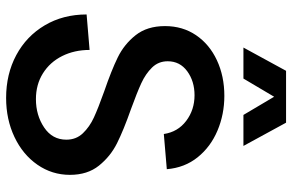

<svg xmlns="http://www.w3.org/2000/svg" viewBox="-188 -776 979 644"><g transform="rotate(90 302.0 -453.5)"><path d="M28 -254 147 -264Q147 -213 167.5 -172Q188 -131 225.5 -107.5Q263 -84 312 -84Q366 -84 407 -111.5Q448 -139 448 -186Q448 -219 426.5 -241.5Q405 -264 373.5 -278.5Q342 -293 286 -313Q216 -337 172 -358.5Q128 -380 97.5 -418.5Q67 -457 67 -517Q67 -576 97.5 -621Q128 -666 181.5 -691Q235 -716 301 -716Q363 -716 417.5 -693Q472 -670 507 -626.5Q542 -583 547 -523L429 -513Q422 -560 385 -588Q348 -616 299 -616Q252 -616 218.5 -591.5Q185 -567 185 -526Q185 -495 206 -473.5Q227 -452 258.5 -437.5Q290 -423 345 -403Q416 -378 460 -356Q504 -334 535 -295.5Q566 -257 566 -198Q566 -138 532 -89Q498 -40 439 -12Q380 16 308 16Q228 16 164.5 -18Q101 -52 64.5 -113.5Q28 -175 28 -254ZM391 -923 469 -780H365L304 -883L243 -780H139L217 -923Z"/></g></svg>

Font: MedMera Sans Semibold
Style: Regular
Weight: 600
Designer: Kasper Nordkvist
Foundry: UNCUT.wtf
Version: Version 1.300